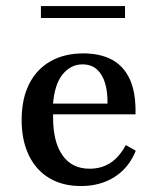

<svg xmlns="http://www.w3.org/2000/svg" viewBox="-20 -604 521 635"><path d="M247.6 11.3Q187.1 11.3 143.1 -14.9Q99.2 -41.1 75.4 -90.3Q51.6 -139.5 51.6 -207.3Q51.6 -276.6 76.2 -325.8Q100.8 -375 146.8 -401.2Q192.7 -427.4 255.6 -427.4Q311.3 -427.4 350.4 -406.5Q389.5 -385.5 409.7 -341.1Q429.8 -296.8 428.2 -225.8H120.2L118.5 -261.3H335.5Q336.3 -299.2 327.8 -328.2Q319.4 -357.3 300.8 -374.2Q282.3 -391.1 252.4 -391.1Q214.5 -391.1 187.1 -358.1Q159.7 -325 154.8 -254L156.5 -250.8Q155.6 -243.5 155.6 -234.7Q155.6 -225.8 155.6 -215.3Q155.6 -134.7 186.7 -90.3Q217.7 -46 276.6 -46Q315.3 -46 345.2 -65.3Q375 -84.7 396 -124.2L429 -105.6Q406.5 -49.2 359.3 -19Q312.1 11.3 247.6 11.3ZM115.3 -544.4V-583.9H393.5V-544.4Z"/></svg>

Font: Playfair 9pt SemiBold
Style: Regular
Weight: 600
Designer: Claus Eggers Sørensen
Foundry: Claus Eggers Sørensen
Version: Version 2.001;gftools[0.9.30]